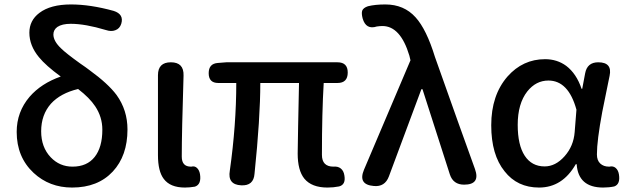

<svg xmlns="http://www.w3.org/2000/svg" viewBox="-20 -830 2822 863"><path d="M304 13Q202 13 131 -53Q55 -124 55 -237Q55 -327 113 -395Q165 -455 253 -486Q186 -535 155 -573Q112 -625 112 -683Q112 -738 157 -772Q207 -810 299 -810Q386 -810 491 -781Q538 -766 525 -723Q518 -701 498 -694Q480 -687 456 -695Q363 -723 298 -723Q259 -723 238 -709Q220 -696 220 -675Q220 -645 255 -612Q276 -591 340 -545Q368 -526 382 -515Q466 -454 504 -403Q553 -335 553 -248Q553 -130 487 -59Q420 13 304 13ZM306 -81Q371 -81 405.5 -124.5Q440 -168 440 -247Q440 -304 408 -352Q383 -390 331 -430Q252 -411 209 -364Q165 -314 165 -240Q165 -168 208 -123Q248 -81 306 -81Z M811 13Q745 13 716 -26Q690 -60 690 -133V-341V-492Q690 -550 748 -550Q807 -550 805 -490Q797 -236 797 -126Q797 -81 838 -81Q839 -81 840 -81Q855 -85 865.5 -75Q876 -65 879 -47Q886 -1 856 9Q832 13 811 13Z M1452 13Q1381 13 1348 -27Q1318 -64 1318 -140Q1318 -163 1320 -262Q1323 -397 1324 -457H1150Q1150 -300 1124 -49Q1120 6 1064 3Q1002 0 1013 -63Q1042 -268 1042 -457H961Q918 -457 918 -501Q918 -544 959 -547L997 -550H1270H1497Q1543 -550 1543 -504Q1543 -457 1497 -457H1435Q1427 -324 1427 -134Q1427 -81 1479 -81Q1499 -83 1512 -72.5Q1525 -62 1528 -41Q1535 0 1504 8Q1479 13 1452 13Z M1660 6Q1588 0 1616 -67L1825 -559L1820 -580Q1780 -713 1699 -713Q1688 -713 1674 -711Q1625 -695 1610 -747Q1604 -770 1608 -782Q1613 -795 1634 -802Q1666 -810 1712 -810Q1796 -810 1848 -752Q1897 -698 1935 -574L2037 -287L2115 -70Q2140 0 2066 0Q2017 0 2002 -46L1879 -429H1874L1728 -37Q1710 11 1660 6Z M2403 13Q2305 13 2248 -60Q2188 -134 2188 -267Q2188 -402 2261 -486Q2330 -564 2430 -564Q2484 -564 2525 -534Q2571 -499 2594 -431H2597L2610 -500Q2619 -550 2669 -550Q2733 -550 2720 -489Q2718 -478 2713 -455Q2695 -369 2687 -327Q2663 -198 2663 -136Q2663 -109 2678 -95Q2693 -81 2717 -81Q2718 -81 2719 -81Q2736 -85 2747.5 -75Q2759 -65 2762 -46Q2769 -2 2741 8Q2718 13 2691 13Q2579 13 2572 -92H2568Q2508 13 2403 13ZM2428 -82Q2477 -82 2517.5 -127.5Q2558 -173 2563 -236L2571 -337Q2535 -468 2445 -468Q2389 -468 2350 -419Q2307 -364 2307 -269Q2307 -178 2338.5 -130Q2370 -82 2428 -82Z"/></svg>

Font: GenSenRounded JP M
Style: Regular
Weight: 500
Version: Version 1.501;PS 1;hotconv 16.6.51;makeotf.lib2.5.65220